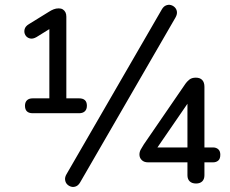

<svg xmlns="http://www.w3.org/2000/svg" viewBox="-20 -742 934 780"><path d="M113 -282Q81.5 -282 81.5 -312.5Q81.5 -326.5 89.5 -334.5Q97.5 -342.5 113 -342.5H180.5V-643H211.5L128.5 -591.5Q113 -582.5 100.8 -586Q88.5 -589.5 82.8 -599.8Q77 -610 79.8 -622.5Q82.5 -635 97.5 -644L178.5 -694Q188.5 -700.5 198 -704.2Q207.5 -708 218.5 -708Q228.5 -708 235.2 -703.8Q242 -699.5 245.8 -692.2Q249.5 -685 249.5 -674.5V-342.5H301Q333 -342.5 333 -312.5Q333 -298 324.8 -290Q316.5 -282 301 -282ZM305.5 -1Q298.5 11 288.8 15Q279 19 269.5 16.5Q260 14 253 7Q246 0 244.5 -11Q243 -22 250 -34L637.5 -704Q644.5 -716 654.5 -720Q664.5 -724 674 -721.5Q683.5 -719 690.5 -711.8Q697.5 -704.5 698.8 -694Q700 -683.5 693 -671ZM776.5 3.5Q760 3.5 750.8 -5.2Q741.5 -14 741.5 -30V-82.5H581.5Q565 -82.5 555.8 -91.8Q546.5 -101 546.5 -114Q546.5 -124.5 551.5 -134Q556.5 -143.5 564 -155L733.5 -402Q738.5 -409.5 748.5 -418Q758.5 -426.5 775.5 -426.5Q792.5 -426.5 801.5 -417Q810.5 -407.5 810.5 -389.5V-143H845.5Q858.5 -143 866.8 -135.5Q875 -128 875 -113.5Q875 -97 866.8 -89.8Q858.5 -82.5 845.5 -82.5H810.5V-30Q810.5 -14 801.5 -5.2Q792.5 3.5 776.5 3.5ZM741.5 -143V-344.5H758L607.5 -125.5V-143Z"/></svg>

Font: Nunito ExtraLight
Style: Regular
Weight: 200
Designer: Vernon Adams
Foundry: Vernon Adams
Version: Version 3.602;April 4, 2023;FontCreator 14.0.0.2856 64-bit